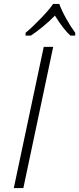

<svg xmlns="http://www.w3.org/2000/svg" viewBox="-20 -951 400 971"><path d="M360.4 -771H336.4Q303.2 -799.3 257.8 -872.1Q230 -843.3 194.6 -814.5Q159.2 -785.6 135.7 -771H109.4V-785.2Q142.6 -812.5 186.8 -858.4Q231 -904.3 248.5 -931.2H279.8Q291 -899.4 314.5 -857.4Q337.9 -815.4 360.4 -785.2ZM249 -713.9 98.1 0H49.8L201.2 -713.9Z"/></svg>

Font: Open Sans Hebrew Light
Style: Italic
Weight: 300
Italic angle: -12°
Foundry: Ascender Corporation, Yanek Iontef
Version: Version 2.001;PS 002.001;hotconv 1.0.70;makeotf.lib2.5.58329